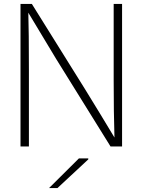

<svg xmlns="http://www.w3.org/2000/svg" viewBox="-20 -750 730 983"><path d="M605 -730V0H546L267 -449L125 -685Q128 -590 128 -392V0H85V-730H143L415 -294Q497 -161 566 -46Q562 -173 562 -340V-730ZM231 213 384 61H432V66L274 213Z"/></svg>

Font: Nacelle UltraLight
Style: Regular
Weight: 200
Designer: Sora Sagano
Foundry: Sora Sagano
Version: Version 1.000;FEAKit 1.0